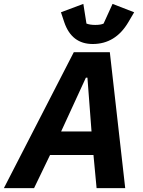

<svg xmlns="http://www.w3.org/2000/svg" viewBox="-55 -966 733 986"><path d="M421 -740Q313 -740 275 -852L258 -903L373 -946L389 -845Q407 -838 434 -838Q463 -838 477 -845L523 -946L634 -903L604 -852Q538 -740 421 -740ZM588 0H441L425 -170H202L120 0H-35L324 -698H509ZM415 -291 394 -567H386L259 -291Z"/></svg>

Font: Aneliza
Style: Bold Italic
Weight: 700
Italic angle: -11.31°
Designer: Mike Abbink, Paul van der Laan, Pieter van Rosmalen
Foundry: Bold Monday
Version: Version 3.0